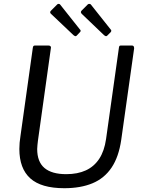

<svg xmlns="http://www.w3.org/2000/svg" viewBox="-20 -982 749 1012"><path d="M619 -245Q606 -155 568 -98.5Q530 -42 467.5 -16Q405 10 319 10Q197 10 139.5 -42Q82 -94 82 -197Q82 -213 83.5 -230.5Q85 -248 88 -266L153 -730Q154 -737 156.5 -739.5Q159 -742 164 -742H236Q243 -742 246.5 -738Q250 -734 248 -727L180 -241Q179 -229 177.5 -218.5Q176 -208 176 -197Q176 -129 214.5 -96.5Q253 -64 329 -64Q389 -64 432.5 -84Q476 -104 503 -145Q530 -186 539 -249L607 -732Q608 -738 610 -740Q612 -742 617 -742H676Q682 -742 684.5 -738Q687 -734 687 -727L619 -245ZM282 -959Q285 -962 290 -961.5Q295 -961 297 -958L401 -827Q404 -825 405 -821Q406 -817 402 -813L384 -794Q380 -790 376 -791.5Q372 -793 367 -797L252 -906Q239 -916 248 -925ZM443 -959Q447 -962 452 -961.5Q457 -961 459 -958L563 -827Q566 -825 566.5 -821Q567 -817 564 -813L545 -794Q541 -790 537 -791.5Q533 -793 528 -797L414 -906Q401 -917 410 -926Z"/></svg>

Font: Libre Franklin
Style: Italic
Weight: 400
Italic angle: -8°
Designer: Pablo Impallari, Rodrigo Fuenzalida, Nhung Nguyen
Foundry: Impallari Type
Version: Version 3.000